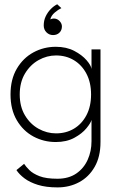

<svg xmlns="http://www.w3.org/2000/svg" viewBox="-20 -636 554 876"><path d="M242.5 219Q190 219 153 207.5Q116 196 91.8 177.8Q67.5 159.5 55 140L90 111.5Q98 124 114 140Q130 156 160.2 167.8Q190.5 179.5 242 179.5Q293 179.5 327.8 155.8Q362.5 132 380 93Q397.5 54 397.5 8.5V-7H438.5V12Q438.5 79 412 125.2Q385.5 171.5 341.2 195.2Q297 219 242.5 219ZM397.5 0V-89Q394.5 -75.5 374.5 -51Q354.5 -26.5 319 -7.2Q283.5 12 234.5 12Q179.5 12 132.5 -13.2Q85.5 -38.5 56.8 -87.2Q28 -136 28 -205Q28 -274 56.8 -322.8Q85.5 -371.5 132.5 -397Q179.5 -422.5 234.5 -422.5Q283 -422.5 318.8 -403.8Q354.5 -385 375 -361.2Q395.5 -337.5 397.5 -321.5V-410.5H438.5V0ZM70 -205Q70 -149.5 94 -109.5Q118 -69.5 156 -48.5Q194 -27.5 235.5 -27.5Q281.5 -27.5 317.5 -49Q353.5 -70.5 374.5 -110.5Q395.5 -150.5 395.5 -205Q395.5 -259.5 374.5 -299.5Q353.5 -339.5 317.5 -361.2Q281.5 -383 235.5 -383Q194 -383 156 -361.8Q118 -340.5 94 -300.5Q70 -260.5 70 -205ZM222 -476Q204.5 -476 192 -488.5Q179.5 -501 179.5 -520Q179.5 -542 188.2 -560.8Q197 -579.5 211 -594Q225 -608.5 241 -616.5L260 -599Q246 -592.5 229.8 -578.8Q213.5 -565 209.5 -547.5Q217.5 -551.5 226 -551.5Q241.5 -551 252 -539.8Q262.5 -528.5 262.5 -515.5Q262.5 -498 251.2 -487Q240 -476 222 -476Z"/></svg>

Font: League Spartan Thin ExtraLight
Style: Regular
Weight: 250
Version: Version 2.002